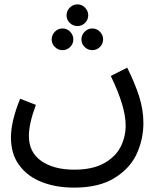

<svg xmlns="http://www.w3.org/2000/svg" viewBox="-20 -627 725 877"><path d="M72 -176 144 -148Q112 -63 112 -6Q112 69 169 108.5Q226 148 319 148Q403 148 455.5 118.5Q508 89 531 43.5Q554 -2 554 -54Q554 -140 486 -280L561 -318Q595 -250 615 -188.5Q635 -127 635 -65Q635 8 605 74.5Q575 141 504 185.5Q433 230 318 230Q237 230 172 205Q107 180 68.5 128.5Q30 77 30 1Q30 -73 72 -176ZM284 -557Q284 -577 298.5 -592Q313 -607 334 -607Q354 -607 368.5 -592Q383 -577 383 -557Q383 -537 368.5 -522.5Q354 -508 334 -508Q313 -508 298.5 -522.5Q284 -537 284 -557ZM216 -447Q216 -467 230.5 -482Q245 -497 266 -497Q286 -497 300.5 -482Q315 -467 315 -447Q315 -427 300.5 -412.5Q286 -398 266 -398Q245 -398 230.5 -412.5Q216 -427 216 -447ZM352 -447Q352 -467 366.5 -482Q381 -497 402 -497Q422 -497 436.5 -482Q451 -467 451 -447Q451 -427 436.5 -412.5Q422 -398 402 -398Q381 -398 366.5 -412.5Q352 -427 352 -447Z"/></svg>

Font: Noto Sans Arabic
Style: Regular
Weight: 400
Designer: Nadine Chahine
Foundry: Monotype Imaging Inc.
Version: Version 1.001